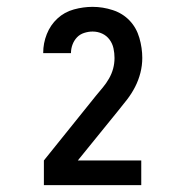

<svg xmlns="http://www.w3.org/2000/svg" viewBox="-20 -863 540 560"><path d="M108 -323V-395L260 -584Q270 -596 280 -608Q290 -620 298 -634Q306 -648 310 -663Q314 -678 314 -694Q314 -708 311 -722Q308 -736 299.5 -747.5Q291 -759 278 -765Q265 -771 250 -771Q238 -771 225.5 -767Q213 -763 204.5 -754Q196 -745 191.5 -733Q187 -721 187 -708Q187 -708 187 -708Q187 -708 187 -708H106Q106 -708 106 -708.5Q106 -709 106 -709Q106 -737 116.5 -763.5Q127 -790 147.5 -809Q168 -828 195.5 -835.5Q223 -843 250 -843Q280 -843 309 -833.5Q338 -824 358 -803Q378 -782 386.5 -752.5Q395 -723 395 -694Q395 -672 389.5 -650.5Q384 -629 374 -609.5Q364 -590 350.5 -572.5Q337 -555 323 -538L207 -395H392V-323Z"/></svg>

Font: Iosevka SS04 Medium
Style: Regular
Weight: 500
Monospace: yes
Designer: Belleve Invis
Foundry: Belleve Invis
Version: Version 19.0.0; ttfautohint (v1.8.4)